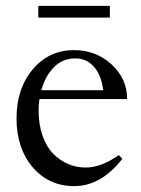

<svg xmlns="http://www.w3.org/2000/svg" viewBox="-20 -615 475 646"><path d="M108.9 -555.7V-595.2H349.6V-555.7ZM230 11.2Q144 11.2 89.8 -52.5Q35.6 -116.2 35.6 -216.8Q35.6 -316.9 90.1 -381.6Q144.5 -446.3 229 -446.3Q303.2 -446.3 355.5 -398.2Q407.7 -350.1 407.7 -281.7H112.8Q109.9 -262.7 109.9 -243.7Q109.9 -196.3 123 -158.7Q136.2 -121.1 158.7 -98.1Q181.2 -75.2 209.2 -63.2Q237.3 -51.3 268.6 -51.3Q320.3 -51.3 379.9 -93.3L391.6 -80.6Q319.8 11.2 230 11.2ZM233.9 -418.5Q189.9 -418.5 160.9 -388.4Q131.8 -358.4 119.1 -311.5H327.1Q321.3 -361.8 296.4 -390.1Q271.5 -418.5 233.9 -418.5Z"/></svg>

Font: Elstob
Style: Regular
Weight: 400
Designer: Peter S. Baker
Version: Version 1.015